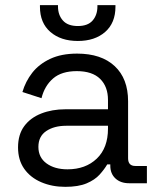

<svg xmlns="http://www.w3.org/2000/svg" viewBox="-20 -711 615 745"><path d="M233 14Q182 14 140 -4Q98 -22 74 -56Q50 -90 50 -139Q50 -189 74 -221.5Q98 -254 140 -270.5Q182 -287 234 -287H399V-323Q399 -375 368.5 -405Q338 -435 278 -435Q219 -435 186 -406.5Q153 -378 141 -330L67 -354Q79 -395 105 -428.5Q131 -462 174.5 -482.5Q218 -503 279 -503Q373 -503 425 -454.5Q477 -406 477 -318V-97Q477 -67 505 -67H550V0H481Q448 0 428 -18.5Q408 -37 408 -68V-73H396Q385 -54 366.5 -33.5Q348 -13 316 0.5Q284 14 233 14ZM242 -54Q312 -54 355.5 -95.5Q399 -137 399 -212V-223H237Q190 -223 159.5 -202.5Q129 -182 129 -141Q129 -100 160.5 -77Q192 -54 242 -54ZM282 -552Q216 -552 175.5 -587Q135 -622 135 -685V-691H205V-686Q205 -653 224 -631.5Q243 -610 282 -610Q321 -610 339.5 -631.5Q358 -653 358 -686V-691H428V-685Q428 -622 388 -587Q348 -552 282 -552Z"/></svg>

Font: Space Grotesk Light
Style: Regular
Weight: 400
Version: Version 2.000